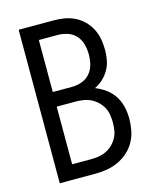

<svg xmlns="http://www.w3.org/2000/svg" viewBox="-111 -812 722 888"><g transform="rotate(-15 250.0 -367.5)"><path d="M64 0V-735H233Q259 -735 284.5 -730.5Q310 -726 333 -714.5Q356 -703 374.5 -684.5Q393 -666 405 -642.5Q417 -619 421.5 -593.5Q426 -568 426 -542Q426 -518 421.5 -493.5Q417 -469 405 -448Q393 -427 375 -410Q357 -393 335 -383Q361 -373 384.5 -356Q408 -339 423.5 -315Q439 -291 445.5 -263Q452 -235 452 -206Q452 -178 446.5 -149.5Q441 -121 427 -96Q413 -71 391.5 -52Q370 -33 344 -21Q318 -9 289.5 -4.5Q261 0 233 0ZM142 -416H233Q257 -416 280.5 -424Q304 -432 320 -450.5Q336 -469 342 -492.5Q348 -516 348 -541Q348 -565 342 -588.5Q336 -612 320 -630.5Q304 -649 280.5 -657Q257 -665 233 -665H142ZM142 -70H233Q252 -70 270.5 -73Q289 -76 305.5 -84Q322 -92 336 -105.5Q350 -119 359 -135.5Q368 -152 371 -170.5Q374 -189 374 -208Q374 -226 371 -245Q368 -264 359 -280.5Q350 -297 336.5 -310Q323 -323 306 -331.5Q289 -340 270.5 -343Q252 -346 233 -346H142Z"/></g></svg>

Font: Iosevka SS18
Style: Regular
Weight: 400
Monospace: yes
Designer: Belleve Invis
Foundry: Belleve Invis
Version: Version 25.1.1; ttfautohint (v1.8.4)